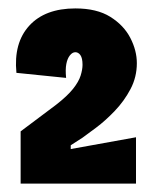

<svg xmlns="http://www.w3.org/2000/svg" viewBox="-20 -706 375 456"><path d="M29 -270V-394L113 -457Q140 -478 153.5 -495Q167 -512 171.5 -526.5Q176 -541 176 -552Q176 -568 171 -575Q166 -582 159 -582Q152 -582 146 -574.5Q140 -567 137.5 -554Q135 -541 137 -521L19 -533Q12 -604 49.5 -645Q87 -686 159 -686Q210 -686 242 -666Q274 -646 289.5 -616Q305 -586 305 -556Q305 -523 290 -494.5Q275 -466 252.5 -442.5Q230 -419 208.5 -403Q187 -387 176 -379L148 -361V-352L303 -380V-270Z"/></svg>

Font: Bricolage Grotesque 24pt Condensed ExtraBold
Style: Regular
Weight: 800
Width: 3
Designer: Mathieu Triay
Foundry: Atelier Triay
Version: Version 1.001;gftools[0.9.33.dev8+g029e19f]